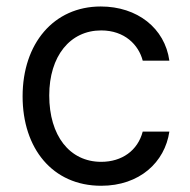

<svg xmlns="http://www.w3.org/2000/svg" viewBox="-20 -573 598 604"><path d="M298.3 11.4C419 11.4 498.6 -62.5 512.8 -159.1H429C413.4 -99.4 363.6 -63.9 298.3 -63.9C198.9 -63.9 134.9 -146.3 134.9 -272.7C134.9 -396.3 200.3 -477.3 298.3 -477.3C372.2 -477.3 416.2 -431.8 429 -382.1H512.8C498.6 -484.4 411.9 -552.6 296.9 -552.6C149.1 -552.6 51.1 -436.1 51.1 -269.9C51.1 -106.5 144.9 11.4 298.3 11.4Z"/></svg>

Font: Magic Ui Pro
Style: Regular
Weight: 400
Designer: Stefan Endress, Andreas Faust
Version: Version 1.000;FEAKit 1.0